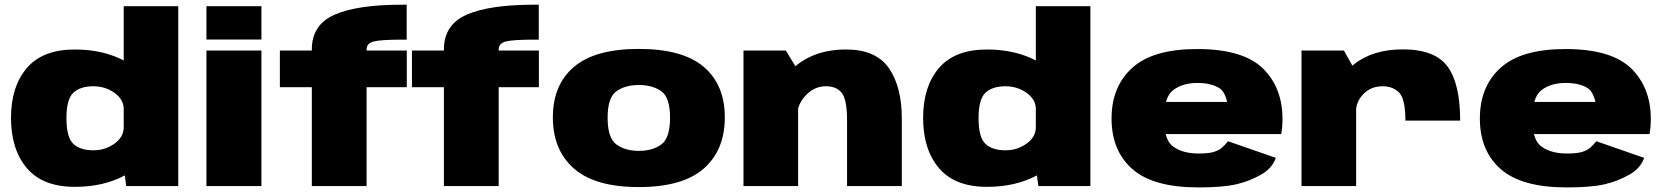

<svg xmlns="http://www.w3.org/2000/svg" viewBox="-20 -812 7263 838"><path d="M531 0H758V-785H520V-80.5ZM306.5 3.5Q434.5 3.5 529.2 -48.8Q624 -101 624 -158.5L520 -257Q520 -214 479.5 -185Q439 -156 388 -156Q330 -156 300 -184.2Q270 -212.5 270 -296Q270 -379 300 -407.2Q330 -435.5 388 -435.5Q439 -435.5 479.5 -406.8Q520 -378 520 -336L624 -433Q624 -490.5 529.2 -543.2Q434.5 -596 306.5 -596Q166.5 -596 97.2 -515.2Q28 -434.5 28 -297.5Q28 -160 97.2 -78.2Q166.5 3.5 306.5 3.5Z M881 0H1121V-591.5H881ZM881 -785V-639.5H1121V-785Z M1341 0H1580V-431.5H1755.5V-591.5H1580V-596Q1580 -622.5 1610.2 -630.8Q1640.5 -639 1736.5 -639H1755V-791.5H1736Q1539 -791.5 1440 -747.8Q1341 -704 1341 -596.5V-591.5H1201.5V-431.5H1341ZM1917.5 0H2156.5V-431.5H2332V-591.5H2156.5V-596Q2156.5 -622.5 2186.8 -630.8Q2217 -639 2313 -639H2331.5V-791.5H2312.5Q2115.5 -791.5 2016.5 -747.8Q1917.5 -704 1917.5 -596.5V-591.5H1778V-431.5H1917.5Z M2768 4.5Q2959.5 4.5 3051.5 -76.2Q3143.5 -157 3143.5 -299.5Q3143.5 -442 3051.5 -520.2Q2959.5 -598.5 2768 -598.5Q2577.5 -598.5 2485.2 -520.2Q2393 -442 2393 -299.5Q2393 -157 2485.2 -76.2Q2577.5 4.5 2768 4.5ZM2768 -153.5Q2709.5 -153.5 2670.8 -181.2Q2632 -209 2632 -298Q2632 -387 2670.8 -414Q2709.5 -441 2768 -441Q2827.5 -441 2866 -414Q2904.5 -387 2904.5 -298Q2904.5 -209 2866 -181.2Q2827.5 -153.5 2768 -153.5Z M3225 0H3463.5V-503L3410 -591.5H3225ZM3677 0H3916V-295Q3916 -433.5 3859.5 -514.8Q3803 -596 3672.5 -596Q3521.5 -596 3429.8 -503Q3338 -410 3338 -332L3454.5 -279Q3454.5 -348.5 3493.2 -392Q3532 -435.5 3584.5 -435.5Q3631.5 -435.5 3654.2 -406.2Q3677 -377 3677 -286.5Z M4512 0H4739V-785H4501V-80.5ZM4287.5 3.5Q4415.5 3.5 4510.2 -48.8Q4605 -101 4605 -158.5L4501 -257Q4501 -214 4460.5 -185Q4420 -156 4369 -156Q4311 -156 4281 -184.2Q4251 -212.5 4251 -296Q4251 -379 4281 -407.2Q4311 -435.5 4369 -435.5Q4420 -435.5 4460.5 -406.8Q4501 -378 4501 -336L4605 -433Q4605 -490.5 4510.2 -543.2Q4415.5 -596 4287.5 -596Q4147.5 -596 4078.2 -515.2Q4009 -434.5 4009 -297.5Q4009 -160 4078.2 -78.2Q4147.5 3.5 4287.5 3.5Z M5210.5 6V-142Q5144.5 -142 5103 -170.5Q5060.5 -197.5 5060.5 -293.5Q5060.5 -389.5 5101.5 -419.5Q5143 -450 5205.5 -450Q5269.5 -450 5305.5 -425Q5327 -407.5 5336 -367H5040V-227H5572Q5577.5 -256 5577.5 -293.5Q5577.5 -429.5 5491.5 -514Q5404 -598 5205 -598Q5013 -598 4922.5 -516.5Q4831.5 -435 4831.5 -294.5Q4831.5 -153.5 4923 -73.5Q5014 6 5210.5 6ZM5210.5 -142V6Q5316.5 6 5375 -7.5Q5433.5 -21 5482.5 -49Q5532 -76 5548.5 -123L5340 -195.5Q5324.5 -177 5310 -164.5Q5295 -153.5 5272.5 -147.5Q5250.5 -142 5210.5 -142Z M6114 -285.5H6353Q6353 -446.5 6298 -521.5Q6243 -596.5 6103 -596.5Q5970 -596.5 5888.5 -530.2Q5807 -464 5807 -379.5L5898 -322.5Q5898 -368 5930.8 -401.8Q5963.5 -435.5 6015 -435.5Q6059 -435.5 6086.5 -408Q6114 -380.5 6114 -285.5ZM5660.5 0H5899V-496.5L5845.5 -591.5H5660.5Z M6818 6V-142Q6752 -142 6710.5 -170.5Q6668 -197.5 6668 -293.5Q6668 -389.5 6709 -419.5Q6750.5 -450 6813 -450Q6877 -450 6913 -425Q6934.5 -407.5 6943.5 -367H6647.5V-227H7179.5Q7185 -256 7185 -293.5Q7185 -429.5 7099 -514Q7011.5 -598 6812.5 -598Q6620.5 -598 6530 -516.5Q6439 -435 6439 -294.5Q6439 -153.5 6530.5 -73.5Q6621.5 6 6818 6ZM6818 -142V6Q6924 6 6982.5 -7.5Q7041 -21 7090 -49Q7139.5 -76 7156 -123L6947.5 -195.5Q6932 -177 6917.5 -164.5Q6902.5 -153.5 6880 -147.5Q6858 -142 6818 -142Z"/></svg>

Font: Anybody SemiExpanded Black
Style: Regular
Weight: 900
Width: 6
Version: Version 1.113;gftools[0.9.25]